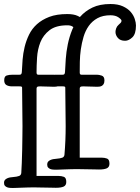

<svg xmlns="http://www.w3.org/2000/svg" viewBox="-34 -845 697 956"><path d="M342 -702Q335 -708 326 -713.5Q317 -719 301 -719Q244 -719 212.5 -694.5Q181 -670 167 -634.5Q153 -599 150.5 -558Q148 -517 148 -484Q148 -473 156 -473H234Q244 -473 257.5 -468.5Q271 -464 271 -445Q271 -433 267 -426.5Q263 -420 257 -417Q251 -414 244.5 -413.5Q238 -413 232 -413Q227 -413 218 -413.5Q209 -414 199 -414Q189 -414 179.5 -414.5Q170 -415 166 -415Q154 -415 151 -412Q148 -409 148 -404V31H257Q272 31 284 35.5Q296 40 296 61Q296 78 283 84Q270 90 244 90Q235 90 221 89.5Q207 89 191.5 89Q176 89 160.5 88.5Q145 88 134 88Q120 88 104.5 88.5Q89 89 74 89.5Q59 90 47.5 90.5Q36 91 30 91Q23 91 15.5 90.5Q8 90 1.5 87.5Q-5 85 -9.5 80Q-14 75 -14 65Q-14 56 -9.5 51Q-5 46 1.5 43Q8 40 15.5 38.5Q23 37 28 37Q52 35 61.5 31Q71 27 72 16Q73 -2 74.5 -33.5Q76 -65 76.5 -100Q77 -135 77.5 -167Q78 -199 78 -217Q78 -265 77 -313Q76 -361 76 -409Q76 -412 73.5 -413.5Q71 -415 63 -415H26Q9 -415 -2 -421.5Q-13 -428 -13 -445Q-13 -465 -1 -469Q11 -473 29 -473H63Q71 -473 73 -478.5Q75 -484 75 -491Q76 -517 78.5 -548Q81 -579 88.5 -610.5Q96 -642 110.5 -672Q125 -702 150 -724.5Q175 -747 211.5 -761Q248 -775 301 -775Q333 -775 352.5 -766Q372 -757 387 -743ZM287 -75Q293 -145 293 -217Q293 -265 292 -313Q291 -361 291 -409Q291 -412 288.5 -413.5Q286 -415 278 -415H241Q224 -415 213 -421.5Q202 -428 202 -445Q202 -465 214 -469Q226 -473 244 -473H278Q286 -473 288 -478.5Q290 -484 290 -491Q291 -517 293.5 -552Q296 -587 303.5 -624Q311 -661 325.5 -697Q340 -733 365 -761.5Q390 -790 426.5 -807.5Q463 -825 516 -825Q553 -825 578 -813.5Q603 -802 617 -785.5Q631 -769 637 -750.5Q643 -732 643 -718Q643 -676 625 -659Q607 -642 589 -642Q565 -642 553 -656Q541 -670 541 -686Q541 -694 544.5 -704Q548 -714 556 -721Q562 -727 566.5 -731Q571 -735 571 -742Q571 -748 556 -758.5Q541 -769 516 -769Q478 -769 451.5 -754.5Q425 -740 408 -716Q391 -692 382 -661.5Q373 -631 368.5 -599.5Q364 -568 363.5 -537.5Q363 -507 363 -484Q363 -473 371 -473H449Q459 -473 472.5 -468.5Q486 -464 486 -445Q486 -433 482 -426.5Q478 -420 472 -417Q466 -414 459.5 -413.5Q453 -413 447 -413Q442 -413 433 -413.5Q424 -414 414 -414Q404 -414 394.5 -414.5Q385 -415 381 -415Q369 -415 366 -412Q363 -409 363 -404V-60H472Q487 -60 499 -55.5Q511 -51 511 -30Q511 -13 498 -7Q485 -1 459 -1Q450 -1 436 -1.5Q422 -2 406.5 -2Q391 -2 375.5 -2.5Q360 -3 349 -3Q335 -3 319.5 -2.5Q304 -2 289 -1.5Q274 -1 262.5 -0.5Q251 0 245 0Q238 0 230.5 -0.5Q223 -1 216.5 -3.5Q210 -6 205.5 -11Q201 -16 201 -26Q201 -35 205.5 -40Q210 -45 216.5 -48Q223 -51 230.5 -52.5Q238 -54 243 -54Q267 -56 276.5 -60Q286 -64 287 -75Z"/></svg>

Font: Life Savers
Style: Bold
Weight: 700
Designer: Pablo Impallari, Rodrigo Fuenzalida, Brenda Gallo
Foundry: Pablo Impallari, Rodrigo Fuenzalida, Brenda Gallo
Version: Version 3.001; ttfautohint (v0.95) -l 8 -r 50 -G 200 -x 14 -